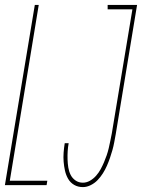

<svg xmlns="http://www.w3.org/2000/svg" viewBox="-24 -755 579 783"><path d="M-4 0 118 -735H134L16 -18H169L166 0ZM314 8Q294 8 278.5 -1Q263 -10 254 -25.5Q245 -41 241 -59Q237 -77 235.5 -95.5Q234 -114 235.5 -133.5Q237 -153 240 -171H256Q253 -155 252 -138.5Q251 -122 251.5 -105Q252 -88 254.5 -72Q257 -56 264 -42Q271 -28 284 -19Q297 -10 314 -10Q329 -10 343 -18Q357 -26 368 -38.5Q379 -51 386.5 -65Q394 -79 400 -93Q406 -107 411 -121.5Q416 -136 419.5 -151Q423 -166 426 -181Q429 -196 432 -211L516 -717H415V-735H535L448 -208Q445 -192 442 -175.5Q439 -159 434.5 -143Q430 -127 424.5 -111Q419 -95 412 -79Q405 -63 395.5 -48Q386 -33 374 -20.5Q362 -8 346 0Q330 8 314 8Z"/></svg>

Font: Iosevka Curly Thin Oblique
Style: Regular
Weight: 100
Italic angle: -9°
Monospace: yes
Designer: Belleve Invis
Foundry: Belleve Invis
Version: Version 11.1.0; ttfautohint (v1.8.3)